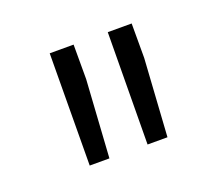

<svg xmlns="http://www.w3.org/2000/svg" viewBox="-55 -818 397 358"><g transform="rotate(-20 143.5 -639.0)"><path d="M118.7 -681.6 108.9 -527.8H69.8L71.3 -750H118.7ZM233.9 -681.6 224.1 -527.8H184.6L186.5 -750H233.9Z"/></g></svg>

Font: TypoPRO Roboto
Style: Regular
Weight: 300
Designer: Google
Version: Version 2.136; 2016